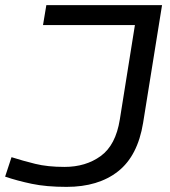

<svg xmlns="http://www.w3.org/2000/svg" viewBox="-38 -720 666 750"><path d="M-18 -30 7 -106Q51 -92 99.5 -80Q148 -68 214 -68Q297 -68 355.5 -110.5Q414 -153 430 -253L489 -622H130L143 -700H595L521 -240Q500 -111 423 -50.5Q346 10 222 10Q143 10 86 -2Q29 -14 -18 -30Z"/></svg>

Font: Georama Extended
Style: Italic
Weight: 400
Width: 7
Italic angle: -9°
Designer: Jean-Baptiste Levee
Foundry: Production Type
Version: Version 1.000